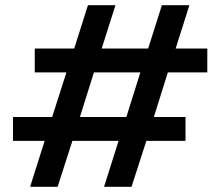

<svg xmlns="http://www.w3.org/2000/svg" viewBox="-20 -720 850 740"><path d="M96 0H202L259 -177H437L381 0H487L544 -177H695V-269H573L627 -441H779V-533H657L710 -700H604L551 -533H372L425 -700H319L266 -533H114V-441H236L181 -269H30V-177H152ZM288 -269 342 -441H521L467 -269Z"/></svg>

Font: Fixel Display Medium
Style: Regular
Weight: 500
Designer: AlfaBravo + MacPaw
Foundry: Kyrylo Tkachov, Marchela Mozhyna, Serhii Makarenko, Maria Weinstein, Zakhar Kryvoshyya
Version: Version 1.211